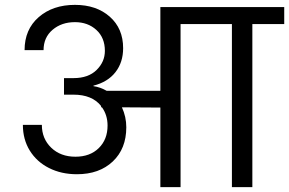

<svg xmlns="http://www.w3.org/2000/svg" viewBox="-20 -769 1188 789"><path d="M1148 -670H1017V0H933V-670H722V0H639V-327L481 -328Q499 -289 499 -246Q499 -158 443.5 -105.5Q388 -53 296 -53Q232 -53 181.5 -78.5Q131 -104 102.5 -150Q74 -196 74 -256H152Q152 -199 190.5 -162Q229 -125 290 -125Q350 -125 386 -160.5Q422 -196 422 -253Q422 -296 399 -328H396L395 -334Q358 -380 282 -380H243V-448H282Q343 -448 377 -481.5Q411 -515 411 -560Q411 -614 376 -646Q341 -678 288 -678Q233 -678 196 -646.5Q159 -615 159 -563H81Q81 -648 139 -698.5Q197 -749 288 -749Q376 -749 431 -700.5Q486 -652 486 -571Q486 -513 454.5 -472.5Q423 -432 364 -417V-415Q392 -411 418 -396H639V-740H1148Z"/></svg>

Font: Fz Poppins
Style: Regular
Weight: 400
Designer: Ninad Kale (Devanagari), Jonny Pinhorn (Latin)
Foundry: Indian Type Foundry
Version: Vit hóa bi Vntype.Com & FontZin.Com